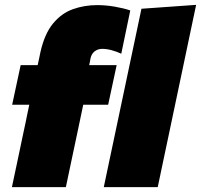

<svg xmlns="http://www.w3.org/2000/svg" viewBox="-20 -770 827 790"><path d="M29 0Q40.5 -53 50.5 -101.2Q60.5 -149.5 74 -213L85 -264.5Q88 -279.5 92 -298.8Q96 -318 100.5 -339H30L65 -502H135Q138.5 -517.5 141.2 -530.5Q144 -543.5 146 -554Q163 -630.5 198 -673Q233 -715.5 280 -732.2Q327 -749 380 -749Q415.5 -749 452.8 -742.5Q490 -736 516 -727L479 -549Q459.5 -558 439.2 -563.5Q419 -569 400 -569Q383 -569 369.5 -558.8Q356 -548.5 352 -528Q351.5 -524.5 350 -516.2Q348.5 -508 347 -502H460L425 -339H322.5L296 -213Q282.5 -149.5 272.2 -100.5Q262 -51.5 251 0ZM407 0Q418 -51.5 428.2 -100.5Q438.5 -149.5 452 -213L511 -492.5Q524 -552.5 536.2 -611.5Q548.5 -670.5 562 -734L787 -750Q775 -693 761.5 -629Q748 -565 733 -493.5L674 -213.5Q660.5 -149.5 650.2 -100.8Q640 -52 629 0Z"/></svg>

Font: Commissioner Black
Style: Italic
Weight: 900
Italic angle: -12°
Designer: Kostas Bartsokas
Foundry: Kostas Bartsokas
Version: Version 1.000; ttfautohint (v1.8.3)